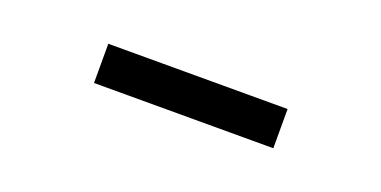

<svg xmlns="http://www.w3.org/2000/svg" viewBox="-20 -491 639 322"><g transform="rotate(20 300.0 -330.0)"><path d="M140 -295V-365H460V-295Z"/></g></svg>

Font: Tiny Light
Style: Regular
Weight: 300
Monospace: yes
Designer: Philipp Nurullin, Konstantin Bulenkov
Foundry: JetBrains
Version: Version 2.251; ttfautohint (v1.8.4.7-5d5b)